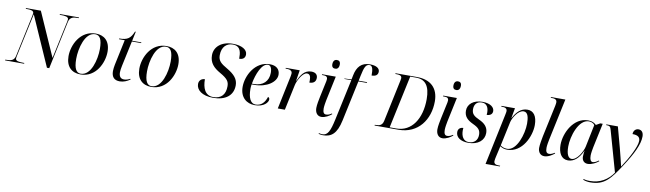

<svg xmlns="http://www.w3.org/2000/svg" viewBox="-66 -1508 8415 2486"><g transform="rotate(10 4142.0 -265.0)"><path d="M-18 0H232L234 -10H221C161 -10 118 -16 118 -50C118 -56 120 -70 122 -78L245 -652L533 0H563L697 -632C711 -698 760 -704 814 -704H827L829 -714H578L576 -704H589C649 -704 692 -698 692 -664C692 -658 690 -645 688 -636L582 -138L327 -714H132L130 -704H143C197 -704 235 -698 235 -664C235 -658 233 -644 231 -636L113 -82C99 -17 53 -10 -3 -10H-16Z M974 10C1179 10 1270 -197 1270 -339C1270 -486 1185 -546 1080 -546C877 -546 782 -345 782 -197C782 -58 861 10 974 10ZM976 0C921 0 886 -48 886 -179C886 -315 939 -536 1074 -536C1135 -536 1166 -485 1166 -356C1166 -220 1112 0 976 0Z M1491 10C1541 10 1586 -10 1626 -38L1621 -47C1600 -34 1568 -24 1543 -24C1499 -24 1474 -48 1474 -108C1474 -129 1479 -161 1486 -194L1557 -526H1678L1680 -536H1559L1585 -659H1575C1537 -568 1499 -536 1389 -536L1387 -526H1463L1392 -191C1387 -166 1382 -131 1382 -107C1382 -28 1419 10 1491 10Z M1905 10C2110 10 2201 -197 2201 -339C2201 -486 2116 -546 2011 -546C1808 -546 1713 -345 1713 -197C1713 -58 1792 10 1905 10ZM1907 0C1852 0 1817 -48 1817 -179C1817 -315 1870 -536 2005 -536C2066 -536 2097 -485 2097 -356C2097 -220 2043 0 1907 0Z M2718 10C2881 10 2980 -66 2980 -200C2980 -280 2932 -337 2832 -395C2749 -443 2708 -475 2708 -548C2708 -661 2772 -714 2852 -714C2961 -714 2964 -619 2964 -547C3018 -547 3042 -575 3042 -616C3042 -680 2968 -724 2852 -724C2700 -724 2609 -641 2609 -531C2609 -430 2667 -373 2751 -325C2859 -264 2877 -228 2877 -168C2877 -65 2826 0 2718 0C2609 0 2573 -96 2573 -209C2534 -209 2496 -184 2496 -133C2496 -56 2572 10 2718 10Z M3266 10C3386 10 3439 -56 3439 -95C3439 -111 3431 -121 3418 -125C3394 -51 3351 0 3275 0C3210 0 3175 -69 3175 -189C3175 -207 3177 -230 3180 -248H3215C3379 -248 3502 -335 3502 -431C3502 -503 3453 -546 3369 -546C3175 -546 3071 -345 3071 -197C3071 -58 3159 10 3266 10ZM3209 -258H3182C3205 -387 3265 -535 3345 -535C3379 -535 3399 -501 3399 -438C3399 -328 3327 -258 3209 -258Z M3659 -434 3568 0H3661L3733 -338C3745 -396 3807 -512 3863 -512C3901 -512 3913 -481 3913 -431C3913 -422 3913 -412 3912 -401C3970 -401 3997 -430 3997 -477C3997 -517 3971 -546 3915 -546C3822 -546 3780 -474 3741 -392H3739L3762 -536H3579L3577 -526H3585C3623 -526 3665 -519 3665 -479C3665 -473 3663 -453 3659 -434Z M4210 -636C4234 -636 4260 -650 4260 -701C4260 -739 4240 -751 4214 -751C4184 -751 4164 -730 4164 -686C4164 -650 4183 -636 4210 -636ZM4141 10C4191 10 4247 -24 4276 -50L4270 -58C4246 -42 4225 -31 4196 -31C4166 -31 4153 -55 4153 -104C4153 -131 4163 -193 4168 -215L4236 -536H4057L4055 -526H4068C4105 -526 4129 -520 4129 -484C4129 -477 4128 -468 4126 -458L4080 -242C4072 -203 4058 -136 4058 -93C4058 -33 4088 10 4141 10Z M4204 240C4312 240 4383 187 4421 8L4535 -526H4646L4648 -536H4537L4550 -600C4574 -717 4592 -760 4642 -760C4683 -760 4691 -702 4690 -631C4743 -631 4773 -652 4773 -696C4773 -740 4729 -770 4644 -770C4534 -770 4476 -705 4454 -591L4443 -536L4351 -532L4350 -526H4442L4327 9C4293 168 4264 229 4194 229C4179 229 4159 225 4148 222L4146 232C4159 236 4184 240 4204 240Z M4840 0H5155C5414 0 5555 -204 5555 -442C5555 -619 5451 -714 5271 -714H4991L4989 -704H5002C5038 -704 5074 -700 5074 -664C5074 -656 5072 -645 5070 -636L4953 -82C4940 -19 4900 -10 4855 -10H4842ZM5124 -11H5037L5185 -704H5264C5384 -704 5446 -626 5446 -453C5446 -194 5325 -11 5124 -11Z M5802 -636C5826 -636 5852 -650 5852 -701C5852 -739 5832 -751 5806 -751C5776 -751 5756 -730 5756 -686C5756 -650 5775 -636 5802 -636ZM5733 10C5783 10 5839 -24 5868 -50L5862 -58C5838 -42 5817 -31 5788 -31C5758 -31 5745 -55 5745 -104C5745 -131 5755 -193 5760 -215L5828 -536H5649L5647 -526H5660C5697 -526 5721 -520 5721 -484C5721 -477 5720 -468 5718 -458L5672 -242C5664 -203 5650 -136 5650 -93C5650 -33 5680 10 5733 10Z M6074 10C6202 10 6281 -58 6281 -155C6281 -232 6234 -277 6161 -310C6091 -342 6059 -368 6059 -430C6059 -484 6084 -535 6158 -535C6223 -535 6248 -483 6248 -418C6248 -408 6247 -398 6246 -388C6289 -388 6321 -408 6321 -450C6321 -496 6274 -545 6165 -545C6047 -545 5972 -482 5972 -396C5972 -316 6019 -276 6093 -241C6166 -207 6194 -178 6194 -116C6194 -44 6149 0 6078 0C6006 0 5976 -61 5976 -137C5976 -147 5977 -158 5978 -169C5954 -169 5909 -157 5909 -103C5909 -33 5974 10 6074 10Z M6482 -426 6342 240H6530L6532 230H6519C6481 230 6449 224 6449 184C6449 169 6456 136 6458 128L6479 35C6484 13 6486 1 6491 -19C6519 0 6546 10 6585 10C6785 10 6883 -221 6883 -365C6883 -482 6837 -546 6756 -546C6666 -546 6611 -481 6570 -403H6568L6592 -536H6415L6413 -526H6421C6459 -526 6491 -519 6491 -479C6491 -473 6488 -453 6482 -426ZM6582 -1C6535 -1 6510 -19 6494 -30L6562 -349C6574 -402 6638 -516 6711 -516C6770 -516 6781 -440 6781 -366C6781 -230 6709 -1 6582 -1Z M7072 10C7122 10 7177 -24 7206 -50L7201 -58C7176 -42 7151 -31 7129 -31C7094 -31 7083 -55 7083 -104C7083 -131 7094 -193 7099 -215L7215 -760H7026L7024 -750H7036C7074 -750 7106 -743 7106 -703C7106 -697 7104 -677 7100 -658L7011 -242C7003 -203 6989 -126 6989 -85C6989 -33 7019 10 7072 10Z M7384 10C7464 10 7527 -48 7574 -151H7575C7570 -118 7567 -100 7567 -73C7567 -21 7597 10 7645 10C7695 10 7757 -24 7786 -50L7780 -58C7750 -36 7726 -24 7704 -24C7677 -24 7663 -51 7663 -104C7663 -131 7673 -193 7678 -215L7746 -535H7714L7661 -505C7635 -529 7607 -546 7553 -546C7363 -546 7255 -329 7255 -173C7255 -69 7295 10 7384 10ZM7427 -17C7387 -17 7357 -60 7357 -169C7357 -302 7430 -535 7565 -535C7596 -535 7626 -523 7641 -499L7581 -207C7568 -142 7498 -17 7427 -17Z M7717 240C7903 240 7975 146 8106 -57C8213 -220 8282 -357 8282 -461C8282 -517 8256 -545 8214 -545C8182 -545 8149 -519 8149 -471C8225 -471 8249 -443 8249 -399C8249 -323 8162 -159 8077 -32H8076C8069 -66 8032 -214 8018 -266L7945 -536H7794L7792 -526H7802C7841 -526 7850 -513 7861 -473L8012 61C7942 162 7842 223 7710 223C7663 223 7642 217 7626 212L7623 222C7648 233 7683 240 7717 240Z"/></g></svg>

Font: Noto Serif Display
Style: Italic
Weight: 400
Italic angle: -12°
Designer: Monotype Design Team
Foundry: Monotype Imaging Inc.
Version: Version 2.009